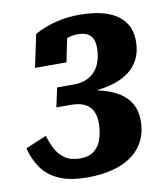

<svg xmlns="http://www.w3.org/2000/svg" viewBox="-109 -723 751 865"><g transform="rotate(-10 266.5 -290.0)"><path d="M222 74Q309 74 372 49.5Q435 25 468.5 -22.5Q502 -70 502 -137Q502 -174 488.5 -204Q475 -234 446 -257Q417 -280 371.5 -294.5Q326 -309 263 -313L333 -290L339 -317L282 -303Q344 -304 392.5 -316.5Q441 -329 474.5 -352.5Q508 -376 525.5 -411.5Q543 -447 543 -493Q543 -546 516 -582Q489 -618 437.5 -636Q386 -654 312 -654Q265 -654 226 -646Q187 -638 157 -626.5Q127 -615 106 -603L74 -453H218L244 -580Q232 -580 223.5 -575Q215 -570 209.5 -563Q204 -556 202 -549Q200 -542 200 -538Q210 -546 223.5 -553Q237 -560 254 -564.5Q271 -569 289 -569Q315 -569 332 -561Q349 -553 357 -536Q365 -519 365 -493Q365 -467 358.5 -441.5Q352 -416 337 -395.5Q322 -375 296 -362Q270 -349 232 -349H157L138 -261H203Q245 -261 269 -248Q293 -235 303.5 -212.5Q314 -190 314 -160Q314 -122 304 -89Q294 -56 270 -36Q246 -16 205 -16Q162 -16 135 -34.5Q108 -53 93 -82.5Q78 -112 69 -143L-27 -103Q-14 -51 14 -11Q42 29 92.5 51.5Q143 74 222 74Z"/></g></svg>

Font: Roboto Serif 20pt ExtraBold
Style: Italic
Weight: 800
Italic angle: -10°
Version: Version 1.007